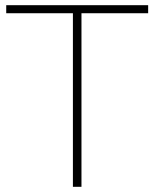

<svg xmlns="http://www.w3.org/2000/svg" viewBox="-20 -720 595 740"><path d="M261 0H294V-669H551V-700H4V-669H261Z"/></svg>

Font: Talent ExtraLight
Style: Regular
Weight: 200
Designer: Mike Powis
Version: Version 1.001;hotconv 1.0.109;makeotfexe 2.5.65596